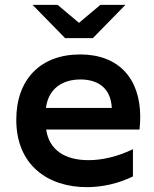

<svg xmlns="http://www.w3.org/2000/svg" viewBox="-20 -764 634 790"><path d="M337 6C402 6 467 -9 527 -38V-150C462 -119 400 -105 344 -105C247 -105 182 -147 170 -231H554C556 -249 557 -266 557 -283C557 -441 468 -540 310 -540C147 -540 47 -438 47 -271C47 -84 178 6 337 6ZM440 -320H169C179 -398 235 -437 311 -437C384 -437 436 -401 440 -320ZM248 -607H362L496 -744H393L305 -670L217 -744H114Z"/></svg>

Font: Chess Sans SemiBold
Style: Regular
Weight: 600
Designer: Wolf Bōese
Foundry: Wolf Bōese
Version: Version 7.223;Glyphs 3.3 (3306)